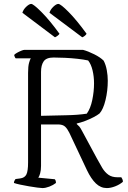

<svg xmlns="http://www.w3.org/2000/svg" viewBox="-20 -958 651 978"><path d="M196 0Q189 0 170 -2.5Q151 -5 127.5 -9Q104 -13 83 -17.5Q62 -22 51 -26Q51 -33 54 -38Q57 -43 59 -46L82 -49Q106 -52 114.5 -69.5Q123 -87 123 -130V-587Q123 -620 128 -638Q133 -656 137 -661H60Q57 -663 54.5 -670Q52 -677 52 -678Q56 -683 66.5 -689Q77 -695 88 -699.5Q99 -704 104 -704H403Q429 -697 460 -681.5Q491 -666 508 -649Q519 -628 524 -600.5Q529 -573 529 -547Q529 -496 517.5 -448.5Q506 -401 487 -380Q476 -371 455.5 -360.5Q435 -350 412.5 -341.5Q390 -333 371 -329V-326Q379 -319 384 -313.5Q389 -308 398 -291L473 -152Q488 -124 501 -102.5Q514 -81 532 -68Q550 -55 579 -55H598Q600 -51 603 -46Q606 -41 606 -32Q590 -18 567 -9Q544 0 524 0Q493 0 468.5 -23.5Q444 -47 423 -91L333 -282Q323 -302 312 -312.5Q301 -323 280 -324H189V-113Q189 -91 184.5 -75Q180 -59 175 -53L259 -45Q265 -39 265 -26Q251 -15 231.5 -7.5Q212 0 196 0ZM189 -368Q260 -370 318 -371Q376 -372 422 -379Q441 -405 450 -448.5Q459 -492 459 -533Q459 -568 451.5 -599.5Q444 -631 429 -650Q406 -655 374.5 -658.5Q343 -662 311 -663.5Q279 -665 253 -665Q216 -665 202.5 -645.5Q189 -626 189 -592ZM260 -768 94 -893Q99 -910 114 -924Q129 -938 139 -938Q150 -938 191.5 -896.5Q233 -855 283 -786Q281 -782 274 -776.5Q267 -771 260 -768ZM399 -768 232 -893Q237 -910 252 -924Q267 -938 277 -938Q289 -938 330 -896.5Q371 -855 421 -786Q419 -782 413 -776.5Q407 -771 399 -768Z"/></svg>

Font: Texturina Thin
Style: Regular
Weight: 100
Designer: Guillermo Torres Carreño
Foundry: Omnibus-Type
Version: Version 1.002; ttfautohint (v1.8.3)